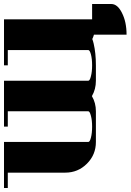

<svg xmlns="http://www.w3.org/2000/svg" viewBox="134 -635 655 963"><g transform="rotate(-90 461.5 -153.5)"><path d="M0 -441.9V-460.9H231V-38.1Q231 -30.3 252.9 -24.9Q274.9 -19 308.1 -19Q339.8 -19 361.8 -24.9Q384.8 -30.8 384.8 -38.1V-441.9H308.1V-460.9H538.1V-38.1Q538.1 -30.3 561 -24.9Q583 -19 615.2 -19Q647.5 -19 669.9 -24.9Q691.9 -30.8 691.9 -38.1V-441.9H615.2V-460.9H846.2V-19H922.9V77.1Q922.9 108.9 877.9 130.9Q833 153.8 769 153.8V-9.8Q758.3 -12.7 747.1 -18.1Q737.3 -14.2 724.1 -11.2Q676.3 0 615.2 0H538.1Q495.1 0 460.9 -20Q426.8 0 384.8 0H231Q167 0 122.1 -44.9Q77.1 -89.8 77.1 -153.8V-441.9Z"/></g></svg>

Font: Hjet
Style: Regular
Weight: 400
Designer: T. Christopher White
Version: Version 1.2